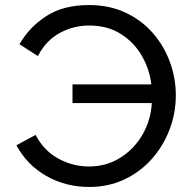

<svg xmlns="http://www.w3.org/2000/svg" viewBox="-20 -734 756 760"><path d="M333 6Q239 6 162.5 -38Q86 -82 45 -159L121 -200Q153 -138 210.5 -106.5Q268 -75 332 -75Q401 -75 456 -109.5Q511 -144 544 -201Q577 -258 581 -326H267V-400H579Q572 -460 541.5 -513Q511 -566 458.5 -599.5Q406 -633 333 -633Q271 -633 216.5 -603.5Q162 -574 130 -512L57 -559Q96 -627 163.5 -670.5Q231 -714 332 -714Q414 -714 478 -683.5Q542 -653 586 -602Q630 -551 653 -487.5Q676 -424 676 -357Q676 -287 651.5 -222Q627 -157 581.5 -105.5Q536 -54 473 -24Q410 6 333 6Z"/></svg>

Font: Raleway Medium
Style: Regular
Weight: 500
Designer: Matt McInerney, Pablo Impallari, Rodrigo Fuenzalida
Foundry: Matt McInerney, Pablo Impallari, Rodrigo Fuenzalida
Version: Version 4.026